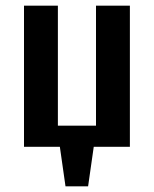

<svg xmlns="http://www.w3.org/2000/svg" viewBox="-20 -520 545 680"><path d="M212 140 192 0H65V-500H185V-75H320V-500H440V0H312L292 140Z"/></svg>

Font: Cuprum
Style: Regular
Weight: 400
Designer: Jovanny Lemonad
Foundry: Jovanny Lemonad
Version: Version 3.000